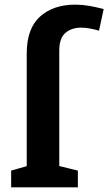

<svg xmlns="http://www.w3.org/2000/svg" viewBox="-20 -806 466 826"><path d="M28 0V-72L108 -95L95 -80V-576Q95 -683 152 -734.5Q209 -786 304 -786Q333 -786 362.5 -781Q392 -776 426 -767L406 -674Q386 -680 366.5 -683.5Q347 -687 329 -687Q288 -687 261.5 -664.5Q235 -642 235 -588V-80L222 -95L315 -72V0Z"/></svg>

Font: Bitter Thin
Style: Bold
Weight: 700
Version: Version 3.021